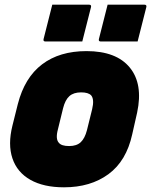

<svg xmlns="http://www.w3.org/2000/svg" viewBox="-20 -782 645 819"><path d="M349 -564Q476 -564 533.5 -494Q591 -424 565 -302L544 -209Q519 -95 442.5 -39Q366 17 253 17Q166 17 109.5 -15Q53 -47 33 -106.5Q13 -166 33 -246L56 -338Q85 -451 159.5 -507.5Q234 -564 349 -564ZM326 -388Q294 -388 276 -372Q258 -356 249 -320L227 -230Q216 -189 231 -173Q242 -159 275 -159Q307 -159 324.5 -175.5Q342 -192 351 -227L373 -316Q383 -358 369 -375Q357 -388 326 -388ZM203 -762H360Q371 -762 368 -751L331 -605H174Q163 -605 166 -616ZM439 -762H596Q607 -762 604 -751L567 -605H410Q399 -605 402 -616Z"/></svg>

Font: Recursive Sn Lnr St Blk
Style: Italic
Weight: 900
Italic angle: -15°
Version: Version 1.079;hotconv 1.0.112;makeotfexe 2.5.65598; ttfautoh